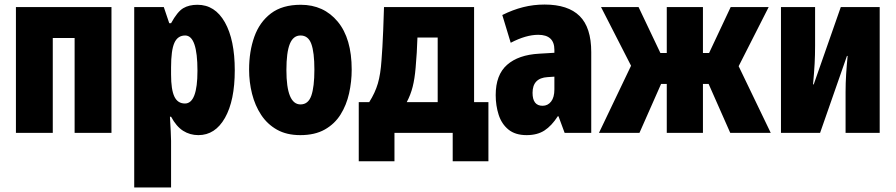

<svg xmlns="http://www.w3.org/2000/svg" viewBox="-20 -584 3937 844"><path d="M50 0V-553H470V0H308V-417H212V0Z M570 240V-553H700L724 -482H732Q760 -533 785.5 -548Q811 -563 848 -563Q925 -563 968.5 -486Q1012 -409 1012 -275Q1012 -142 969 -66Q926 10 852 10Q815 10 785 -9Q755 -28 732 -71H727Q729 -34 730.5 -7.5Q732 19 732 35V240ZM793 -129Q848 -129 848 -273Q848 -428 794 -428Q761 -428 746.5 -395.5Q732 -363 732 -288V-256Q732 -190 746.5 -159.5Q761 -129 793 -129Z M1300 10Q1240 10 1197.5 -14Q1155 -38 1128 -79Q1101 -120 1088 -171.5Q1075 -223 1075 -278Q1075 -358 1098 -422.5Q1121 -487 1171 -525Q1221 -563 1302 -563Q1403 -563 1464.5 -489Q1526 -415 1526 -278Q1526 -225 1514.5 -173.5Q1503 -122 1477 -80.5Q1451 -39 1407.5 -14.5Q1364 10 1300 10ZM1301 -125Q1335 -125 1348.5 -163.5Q1362 -202 1362 -278Q1362 -354 1348.5 -391Q1335 -428 1301 -428Q1269 -428 1254 -391Q1239 -354 1239 -276Q1239 -125 1301 -125Z M1557 125V-135H1603Q1629 -176 1641 -217Q1653 -258 1657 -319Q1659 -347 1661 -378Q1663 -409 1664.5 -451Q1666 -493 1668 -553H2064V-135H2127V125H1970V0H1714V125ZM1768 -135H1904V-419H1815Q1814 -383 1812 -352.5Q1810 -322 1807 -286Q1803 -238 1794 -202.5Q1785 -167 1768 -135Z M2295 10Q2245 10 2215 -14.5Q2185 -39 2172 -79.5Q2159 -120 2159 -166Q2159 -255 2209 -299Q2259 -343 2350 -348L2417 -352V-365Q2417 -431 2346 -431Q2292 -431 2225 -396L2188 -518Q2234 -541 2279.5 -552.5Q2325 -564 2374 -564Q2477 -564 2528 -513.5Q2579 -463 2579 -355V0H2462L2435 -73H2432Q2405 -31 2373.5 -10.5Q2342 10 2295 10ZM2365 -119Q2388 -119 2402.5 -137.5Q2417 -156 2417 -191V-247L2387 -245Q2321 -241 2321 -176Q2321 -119 2365 -119Z M2613 0 2754 -295 2622 -553H2787L2883 -351H2911V-553H3070V-351H3097L3192 -553H3359L3227 -293L3368 0H3190L3095 -215H3070V0H2911V-215H2886L2791 0Z M3413 0V-553H3563V-383Q3563 -342 3561 -304.5Q3559 -267 3554 -213H3557L3676 -553H3847V0H3697V-180Q3697 -219 3699.5 -258Q3702 -297 3706 -338H3703L3585 0Z"/></svg>

Font: Noto Sans ExtraCondensed Black
Style: Regular
Weight: 900
Width: 2
Designer: Monotype Design Team
Foundry: Monotype Imaging Inc.
Version: Version 2.013; ttfautohint (v1.8.4.7-5d5b)